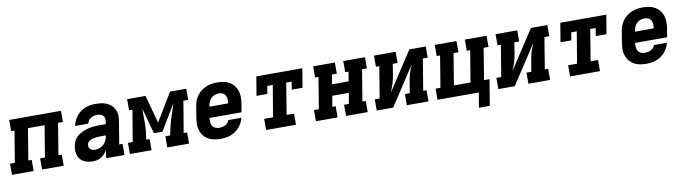

<svg xmlns="http://www.w3.org/2000/svg" viewBox="-33 -1129 6666 1866"><g transform="rotate(-10 3299.5 -196.0)"><path d="M-1 0V-110H47L98 -420H65V-530H576V-420H528L477 -110H510V0H296V-110H344L395 -420H231L180 -110H213V0Z M797 8Q762 8 729.5 -2.5Q697 -13 676 -37Q655 -61 648.5 -95.5Q642 -130 648 -164Q652 -192 665.5 -219Q679 -246 702 -265Q725 -284 752.5 -296Q780 -308 808 -315Q836 -322 864 -324.5Q892 -327 919 -327H982L987 -353Q989 -369 986 -385Q983 -401 973 -411.5Q963 -422 947.5 -426Q932 -430 916 -430Q900 -430 884 -426.5Q868 -423 853.5 -414Q839 -405 829 -391Q819 -377 816 -361H686Q691 -387 702 -411Q713 -435 729.5 -456Q746 -477 768 -493.5Q790 -510 814.5 -520Q839 -530 865 -534Q891 -538 916 -538Q938 -538 959.5 -536Q981 -534 1001 -528.5Q1021 -523 1039.5 -513.5Q1058 -504 1072.5 -490Q1087 -476 1097.5 -458.5Q1108 -441 1113.5 -420.5Q1119 -400 1118.5 -378.5Q1118 -357 1114 -335L1077 -110H1110V0H928L941 -79Q930 -60 914.5 -43Q899 -26 880 -14Q861 -2 839.5 3Q818 8 797 8ZM836 -100Q859 -100 881.5 -107.5Q904 -115 922 -131.5Q940 -148 950 -169.5Q960 -191 964 -214L965 -219H919Q909 -219 899 -218.5Q889 -218 879 -217.5Q869 -217 859.5 -215.5Q850 -214 839.5 -211.5Q829 -209 819.5 -205.5Q810 -202 801 -196Q792 -190 786 -181Q780 -172 778 -162Q776 -149 779 -136.5Q782 -124 790.5 -115.5Q799 -107 811 -103.5Q823 -100 836 -100Z M1163 0V-110H1210L1262 -420H1229V-530H1410L1486 -254L1653 -530H1812V-420H1765L1713 -110H1747V0H1532V-110H1580Q1587 -149 1595.5 -186.5Q1604 -224 1615.5 -261.5Q1627 -299 1640.5 -336.5Q1654 -374 1664 -411L1512 -159H1428L1359 -411Q1357 -373 1358 -336Q1359 -299 1358.5 -261.5Q1358 -224 1354 -186Q1350 -148 1344 -110H1377V0Z M2061 8Q2037 8 2013 5Q1989 2 1967 -5.5Q1945 -13 1926.5 -25.5Q1908 -38 1893.5 -55.5Q1879 -73 1870 -94Q1861 -115 1857 -138.5Q1853 -162 1854.5 -186Q1856 -210 1860 -234L1878 -344Q1882 -371 1892 -398Q1902 -425 1919 -448.5Q1936 -472 1960 -490Q1984 -508 2010.5 -519Q2037 -530 2064.5 -534Q2092 -538 2119 -538Q2151 -538 2182 -532Q2213 -526 2239 -511Q2265 -496 2283.5 -472.5Q2302 -449 2311.5 -420Q2321 -391 2321 -359.5Q2321 -328 2316 -296L2302 -211H1986Q1983 -191 1984.5 -170.5Q1986 -150 1995.5 -133.5Q2005 -117 2023 -108.5Q2041 -100 2061 -100Q2076 -100 2091.5 -102.5Q2107 -105 2121 -112Q2135 -119 2146.5 -131.5Q2158 -144 2162 -159H2291Q2282 -122 2260 -89Q2238 -56 2205.5 -33Q2173 -10 2135.5 -1Q2098 8 2061 8ZM2004 -319H2189Q2192 -339 2191 -359Q2190 -379 2181 -396Q2172 -413 2154.5 -421.5Q2137 -430 2117 -430Q2097 -430 2076.5 -423Q2056 -416 2040.5 -401Q2025 -386 2016.5 -366.5Q2008 -347 2005 -326Z M2507 0V-110H2595L2647 -420H2593L2580 -343H2473L2504 -530H2958L2927 -343H2821L2833 -420H2780L2729 -110H2802V0Z M2999 0V-110H3047L3098 -420H3065V-530H3279V-420H3231L3216 -326H3379L3395 -420H3362V-530H3576V-420H3528L3477 -110H3510V0H3296V-110H3344L3361 -216H3198L3180 -110H3213V0Z M3599 0V-110H3647L3698 -420H3665V-530H3879V-420H3831L3815 -318Q3811 -296 3806.5 -274.5Q3802 -253 3795.5 -231.5Q3789 -210 3780.5 -189Q3772 -168 3764 -147L4014 -530H4176V-420H4128L4077 -110H4110V0H3896V-110H3944L3961 -212Q3964 -234 3969 -255.5Q3974 -277 3980 -298.5Q3986 -320 3994.5 -341Q4003 -362 4012 -383L3761 0Z M4582 146 4606 0H4199V-110H4247L4298 -420H4265V-530H4479V-420H4431L4380 -110H4544L4595 -420H4562V-530H4776V-420H4728L4677 -110H4731L4689 146Z M4799 0V-110H4847L4898 -420H4865V-530H5079V-420H5031L5015 -318Q5011 -296 5006.5 -274.5Q5002 -253 4995.5 -231.5Q4989 -210 4980.5 -189Q4972 -168 4964 -147L5214 -530H5376V-420H5328L5277 -110H5310V0H5096V-110H5144L5161 -212Q5164 -234 5169 -255.5Q5174 -277 5180 -298.5Q5186 -320 5194.5 -341Q5203 -362 5212 -383L4961 0Z M5507 0V-110H5595L5647 -420H5593L5580 -343H5473L5504 -530H5958L5927 -343H5821L5833 -420H5780L5729 -110H5802V0Z M6261 8Q6237 8 6213 5Q6189 2 6167 -5.5Q6145 -13 6126.5 -25.5Q6108 -38 6093.5 -55.5Q6079 -73 6070 -94Q6061 -115 6057 -138.5Q6053 -162 6054.5 -186Q6056 -210 6060 -234L6078 -344Q6082 -371 6092 -398Q6102 -425 6119 -448.5Q6136 -472 6160 -490Q6184 -508 6210.5 -519Q6237 -530 6264.5 -534Q6292 -538 6319 -538Q6351 -538 6382 -532Q6413 -526 6439 -511Q6465 -496 6483.5 -472.5Q6502 -449 6511.5 -420Q6521 -391 6521 -359.5Q6521 -328 6516 -296L6502 -211H6186Q6183 -191 6184.5 -170.5Q6186 -150 6195.5 -133.5Q6205 -117 6223 -108.5Q6241 -100 6261 -100Q6276 -100 6291.5 -102.5Q6307 -105 6321 -112Q6335 -119 6346.5 -131.5Q6358 -144 6362 -159H6491Q6482 -122 6460 -89Q6438 -56 6405.5 -33Q6373 -10 6335.5 -1Q6298 8 6261 8ZM6204 -319H6389Q6392 -339 6391 -359Q6390 -379 6381 -396Q6372 -413 6354.5 -421.5Q6337 -430 6317 -430Q6297 -430 6276.5 -423Q6256 -416 6240.5 -401Q6225 -386 6216.5 -366.5Q6208 -347 6205 -326Z"/></g></svg>

Font: Iosevka Curly Slab XBdExObl
Style: Regular
Weight: 800
Width: 7
Italic angle: -9°
Monospace: yes
Designer: Belleve Invis
Foundry: Belleve Invis
Version: Version 11.1.0; ttfautohint (v1.8.3)